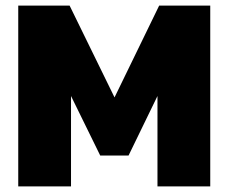

<svg xmlns="http://www.w3.org/2000/svg" viewBox="-20 -664 814 684"><path d="M45 -644H228L388 -317L547 -644H729V0H541V-322L438 -110H337L233 -322V0H45Z"/></svg>

Font: Kanit Bold
Style: Regular
Weight: 700
Designer: Katatrad Team
Foundry: CadsonDemak
Version: Version 1.000